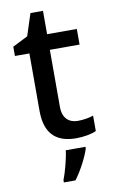

<svg xmlns="http://www.w3.org/2000/svg" viewBox="-97 -776 577 980"><g transform="rotate(-10 191.5 -285.5)"><path d="M277 -142C231 -142 199 -170 199 -228V-524H353V-605H199V-726H134L97 -612L18 -572V-524H93V-226C93 -93 166 -56 254 -56C293 -56 335 -64 358 -75V-155C336 -147 305 -142 277 -142ZM292 4V-5H190C185 38 166 108 152 143V155H212C247 109 280 43 292 4Z"/></g></svg>

Font: Noto Sans Malayalam UI Medium
Style: Regular
Weight: 500
Designer: Jelle Bosma - Monotype Design Team
Foundry: Monotype Imaging Inc.
Version: Version 2.104